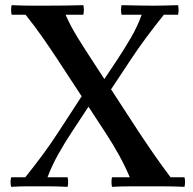

<svg xmlns="http://www.w3.org/2000/svg" viewBox="-20 -722 749 744"><path d="M695 -35Q699 -17 695 2Q671 1 651.5 0.5Q632 0 612 0Q592 0 566 0Q532 0 489.5 0Q447 0 414 2Q410 -17 414 -35H483Q464 -80 439.5 -124Q415 -168 386 -212L204 -490Q175 -534 145 -577Q115 -620 79 -665H25Q21 -684 25 -702Q49 -701 68.5 -700.5Q88 -700 107 -700Q126 -700 149 -700Q192 -700 231 -700.5Q270 -701 303 -702Q307 -684 303 -665H234Q254 -620 280.5 -577Q307 -534 336 -490L517 -212Q546 -168 576.5 -124Q607 -80 641 -35ZM337 -345 434 -490Q463 -534 488 -577Q513 -620 529 -665H451Q447 -684 451 -702Q492 -701 524.5 -700.5Q557 -700 574 -700Q592 -700 613 -700.5Q634 -701 670 -702Q674 -684 670 -665H615Q579 -620 547 -577Q515 -534 486 -490L390 -345ZM360 -365 258 -210Q229 -166 205 -123Q181 -80 164 -35H242Q246 -17 242 2Q202 0 169 0Q136 0 119 0Q101 0 80 0Q59 0 23 2Q19 -17 23 -35H78Q114 -80 145.5 -122.5Q177 -165 206 -210L307 -365Z"/></svg>

Font: Poltawski Nowy
Style: Regular
Weight: 400
Designer: Adam Pótawski, Mateusz Machalski, Borys Kosmynka, Ania Wieluska
Foundry: Capitalics.wtf
Version: Version 1.001;gftools[0.9.25]